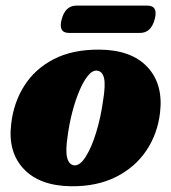

<svg xmlns="http://www.w3.org/2000/svg" viewBox="-20 -652 610 685"><path d="M334.5 -475Q449 -474 506 -412.8Q563 -351.5 551 -250.5Q542.5 -175 502.2 -115Q462 -55 393.8 -20.8Q325.5 13.5 233.5 12.5Q121 11 64.2 -49.8Q7.5 -110.5 20 -210.5Q28.5 -285.5 66.5 -345.8Q104.5 -406 171.5 -440.8Q238.5 -475.5 334.5 -475ZM245 -62Q265.5 -60.5 286.2 -93.5Q307 -126.5 323.2 -179.8Q339.5 -233 347.5 -291.5Q357 -348.5 351.2 -373.2Q345.5 -398 326 -400Q309.5 -401.5 293.2 -381.2Q277 -361 262.8 -327Q248.5 -293 237.8 -251.5Q227 -210 221.5 -168Q213 -113 219.8 -88.5Q226.5 -64 245 -62ZM200 -583Q213 -632 253 -632H505.5Q545 -632 532 -583.5Q519 -534.5 479.5 -534.5H226.5Q187 -534.5 200 -583Z"/></svg>

Font: Fraunces 72pt S050 Black
Style: Italic
Weight: 900
Italic angle: -16°
Version: Version 1.000; ttfautohint (v1.8.3)